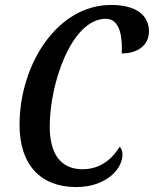

<svg xmlns="http://www.w3.org/2000/svg" viewBox="-20 -746 622 776"><path d="M288 10C409 10 475 -63 475 -121C475 -135 470 -147 464 -153C436 -108 389 -62 314 -62C226 -62 181 -123 181 -235C181 -409 269 -670 408 -670C469 -670 475 -586 472 -530C535 -530 582 -562 582 -619C582 -684 531 -726 429 -726C210 -726 59 -484 59 -241C59 -81 143 10 288 10Z"/></svg>

Font: Noto Serif Condensed Semi
Style: Italic
Weight: 600
Width: 3
Italic angle: -12°
Designer: Monotype Design Team
Foundry: Monotype Imaging Inc.
Version: Version 1.901